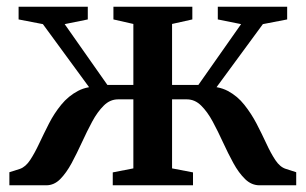

<svg xmlns="http://www.w3.org/2000/svg" viewBox="-20 -553 912 573"><path d="M8 0V-39L39.5 -49Q56.5 -55 70 -75.5Q83.5 -96 97 -124.8Q110.5 -153.5 126 -184Q141.5 -214.5 162.8 -240.5Q184 -266.5 213 -281.8Q242 -297 282.5 -294.5L275 -253L108 -481L35.5 -495V-533H242V-495L173 -481L300.5 -299.5H378V-481.5L318.5 -495V-533H554V-495L493.5 -481.5V-299.5H572L699.5 -481L630 -495V-533H837V-495L764.5 -481L597 -253L590 -294.5Q630.5 -297 659.5 -281.8Q688.5 -266.5 709.2 -240.2Q730 -214 745.8 -183.8Q761.5 -153.5 774.8 -124.8Q788 -96 801.8 -75.2Q815.5 -54.5 833 -49L864 -39V0H754.5Q730.5 0 711.5 -18.5Q692.5 -37 676.5 -66.2Q660.5 -95.5 645.5 -128.2Q630.5 -161 614.8 -190.2Q599 -219.5 580.2 -238Q561.5 -256.5 537.5 -256.5H493.5V-50.5L556 -38.5V0H316.5V-38.5L378 -50.5V-256.5H332.5Q308.5 -256.5 289.8 -238Q271 -219.5 255.2 -190.2Q239.5 -161 224.5 -128.2Q209.5 -95.5 193.8 -66.2Q178 -37 159.8 -18.5Q141.5 0 118 0Z"/></svg>

Font: Merriweather 72pt SemiBold
Style: Regular
Weight: 600
Version: Version 2.100